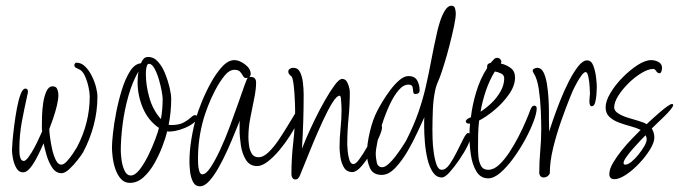

<svg xmlns="http://www.w3.org/2000/svg" viewBox="-20 -626 2383 674"><path d="M196 -18Q176 -18 163 -38Q150 -58 143 -83Q136 -108 133 -123Q129 -114 121.5 -97.5Q114 -81 104 -63Q94 -45 83 -33Q72 -21 61 -21Q46 -21 37.5 -36Q29 -51 25.5 -69.5Q22 -88 22 -99Q22 -107 24 -131Q26 -155 30 -186Q34 -217 39.5 -246.5Q45 -276 52.5 -295.5Q60 -315 69 -315Q78 -315 78 -305Q78 -299 77 -297Q66 -248 57 -200.5Q48 -153 48 -102Q48 -97 48.5 -87Q49 -77 52.5 -69Q56 -61 64 -61Q70 -61 80 -74.5Q90 -88 100 -106.5Q110 -125 117.5 -142Q125 -159 128 -165Q127 -170 127 -175Q127 -180 127 -185Q127 -195 127.5 -217Q128 -239 131.5 -263.5Q135 -288 143 -305.5Q151 -323 165 -323Q177 -323 181 -313Q185 -303 185 -293Q185 -277 179.5 -254.5Q174 -232 166.5 -210Q159 -188 153 -173Q153 -165 155.5 -145Q158 -125 163 -102.5Q168 -80 176 -64Q184 -48 195 -48Q204 -48 215 -60Q226 -72 236 -87Q246 -102 250 -109Q295 -194 295 -288Q295 -301 290.5 -321.5Q286 -342 277.5 -360.5Q269 -379 255 -384Q251 -386 246 -388.5Q241 -391 241 -398Q241 -400 243 -403Q245 -406 248 -406Q265 -406 278.5 -393Q292 -380 302 -360Q312 -340 317 -320.5Q322 -301 322 -287Q322 -236 309 -186.5Q296 -137 272 -92Q267 -83 253 -65Q239 -47 223.5 -32.5Q208 -18 196 -18Z M436 16Q417 16 404.5 2Q392 -12 385 -32.5Q378 -53 375.5 -74Q373 -95 373 -109Q373 -124 376.5 -157.5Q380 -191 388 -232Q396 -273 408 -311.5Q420 -350 436.5 -376Q453 -402 475 -404Q478 -413 484 -419.5Q490 -426 500 -426Q520 -426 535 -409Q550 -392 560 -367Q570 -342 575.5 -318Q581 -294 581 -279Q581 -233 572 -188L580 -187Q609 -187 625 -196Q641 -205 650 -213.5Q659 -222 665 -222Q671 -222 671 -215Q671 -203 658.5 -193.5Q646 -184 628 -176.5Q610 -169 593 -166Q576 -163 567 -165Q562 -144 550.5 -113.5Q539 -83 522.5 -53.5Q506 -24 484 -4Q462 16 436 16ZM545 -208Q551 -243 551 -279Q551 -287 547.5 -306.5Q544 -326 537.5 -348Q531 -370 522 -386Q513 -402 503 -402Q498 -402 495.5 -394.5Q493 -387 492.5 -378Q492 -369 492 -366Q492 -326 504.5 -282.5Q517 -239 545 -208ZM439 -10Q454 -10 470 -30.5Q486 -51 500.5 -80.5Q515 -110 525 -137Q535 -164 538 -177Q500 -203 481.5 -247Q463 -291 463 -337Q463 -357 466 -375Q445 -339 431 -290Q417 -241 410.5 -190Q404 -139 404 -97Q404 -87 406.5 -66Q409 -45 417 -27.5Q425 -10 439 -10Z M682 28Q665 28 657 11.5Q649 -5 647 -26Q645 -47 645 -58Q645 -96 652 -138.5Q659 -181 670 -218Q675 -235 688 -267.5Q701 -300 719.5 -334Q738 -368 759.5 -391.5Q781 -415 803 -415Q820 -415 840 -400Q860 -385 860 -367Q860 -360 855 -355Q856 -356 860 -356Q879 -356 879 -336Q879 -313 872.5 -281Q866 -249 859 -213.5Q852 -178 852 -145Q852 -133 854 -116.5Q856 -100 863.5 -87Q871 -74 888 -74Q904 -74 922 -91Q940 -108 957 -133Q974 -158 989 -183Q1004 -208 1014.5 -225Q1025 -242 1029 -242Q1036 -242 1036 -233Q1036 -221 1025.5 -198.5Q1015 -176 998 -149.5Q981 -123 960.5 -98.5Q940 -74 919.5 -58.5Q899 -43 883 -43Q857 -43 843.5 -64.5Q830 -86 825.5 -116Q821 -146 821 -172Q821 -181 821 -189Q821 -197 822 -203Q816 -189 805 -161.5Q794 -134 779.5 -101.5Q765 -69 748.5 -39.5Q732 -10 715 9Q698 28 682 28ZM690 -14Q703 -14 719 -38Q735 -62 752.5 -99.5Q770 -137 786 -180Q802 -223 815.5 -261.5Q829 -300 838 -325.5Q847 -351 850 -353L844 -352Q837 -352 833 -359.5Q829 -367 823 -374Q817 -381 803 -381Q785 -381 768 -360Q751 -339 735.5 -309.5Q720 -280 709.5 -252Q699 -224 695 -210Q675 -141 675 -68Q675 -64 675.5 -50.5Q676 -37 679.5 -25.5Q683 -14 690 -14Z M1017 4Q1010 4 1006.5 -1.5Q1003 -7 1003 -14Q1003 -70 1009.5 -126.5Q1016 -183 1016 -239Q1016 -245 1015.5 -262.5Q1015 -280 1013.5 -300.5Q1012 -321 1009.5 -337.5Q1007 -354 1003 -358Q999 -361 995.5 -365Q992 -369 992 -375Q992 -381 997.5 -384.5Q1003 -388 1009 -388Q1026 -388 1033.5 -372.5Q1041 -357 1043.5 -335Q1046 -313 1046 -293Q1046 -199 1040 -104Q1044 -115 1056 -143Q1068 -171 1085 -206Q1102 -241 1120.5 -273.5Q1139 -306 1155 -327.5Q1171 -349 1181 -349Q1195 -349 1201.5 -331.5Q1208 -314 1208 -303Q1208 -257 1203.5 -211Q1199 -165 1199 -118Q1199 -112 1200.5 -95.5Q1202 -79 1206.5 -64.5Q1211 -50 1221 -50Q1229 -50 1242 -68Q1255 -86 1269 -110.5Q1283 -135 1294 -157Q1305 -179 1309 -188Q1310 -190 1311 -192.5Q1312 -195 1314 -195Q1319 -195 1320 -187.5Q1321 -180 1321 -178Q1321 -168 1310 -143Q1299 -118 1282.5 -90Q1266 -62 1248.5 -42Q1231 -22 1217 -22Q1197 -22 1187.5 -38Q1178 -54 1175 -74.5Q1172 -95 1172 -109Q1172 -142 1175.5 -175Q1179 -208 1179 -241Q1179 -244 1178.5 -256Q1178 -268 1177 -279Q1176 -290 1172 -290Q1162 -290 1146.5 -265Q1131 -240 1113.5 -202Q1096 -164 1079 -123.5Q1062 -83 1049.5 -51Q1037 -19 1032 -8Q1030 -4 1026.5 0Q1023 4 1017 4Z M1531 -3Q1512 -3 1499.5 -21.5Q1487 -40 1480.5 -68Q1474 -96 1471.5 -126.5Q1469 -157 1469 -181Q1469 -192 1469 -200.5Q1469 -209 1470 -215Q1461 -196 1445.5 -162Q1430 -128 1410 -94Q1390 -60 1367 -36Q1344 -12 1320 -12Q1289 -12 1278.5 -36.5Q1268 -61 1268 -86Q1268 -120 1278.5 -164Q1289 -208 1305 -238Q1311 -250 1323 -270Q1335 -290 1350.5 -310.5Q1366 -331 1382.5 -345Q1399 -359 1414 -359Q1436 -359 1444.5 -343.5Q1453 -328 1453 -309Q1453 -296 1438 -296Q1431 -296 1430.5 -304.5Q1430 -313 1428 -321Q1426 -329 1414 -329Q1396 -329 1379 -309Q1362 -289 1347.5 -257.5Q1333 -226 1322 -192Q1311 -158 1305 -129Q1299 -100 1299 -85Q1299 -74 1302.5 -56.5Q1306 -39 1322 -39Q1331 -39 1343.5 -50Q1356 -61 1368.5 -77.5Q1381 -94 1391 -109Q1401 -124 1405 -131Q1433 -186 1449 -232.5Q1465 -279 1475 -323Q1485 -367 1494 -415Q1503 -463 1516 -520Q1518 -529 1524.5 -550Q1531 -571 1541.5 -588.5Q1552 -606 1565 -606Q1575 -606 1577.5 -596Q1580 -586 1580 -579Q1580 -563 1573.5 -532.5Q1567 -502 1558 -467Q1549 -432 1539.5 -401.5Q1530 -371 1524 -355Q1520 -345 1515 -333Q1510 -321 1508 -310Q1501 -279 1499.5 -241Q1498 -203 1498 -170Q1498 -162 1498.5 -139.5Q1499 -117 1502.5 -91.5Q1506 -66 1512.5 -48Q1519 -30 1531 -30Q1545 -30 1558.5 -49.5Q1572 -69 1584.5 -94.5Q1597 -120 1607 -139.5Q1617 -159 1623 -159Q1633 -159 1633 -147Q1633 -138 1621.5 -114.5Q1610 -91 1592.5 -65.5Q1575 -40 1558.5 -21.5Q1542 -3 1531 -3Z M1694 0Q1667 0 1652.5 -24Q1638 -48 1633 -82.5Q1628 -117 1628 -147Q1628 -161 1628.5 -172.5Q1629 -184 1630 -192H1627Q1615 -192 1615 -201Q1617 -206 1622.5 -209.5Q1628 -213 1633 -214Q1638 -258 1652 -304Q1666 -350 1690 -387V-393Q1690 -403 1702 -405Q1707 -410 1712.5 -416.5Q1718 -423 1725 -423Q1733 -423 1737.5 -416.5Q1742 -410 1738 -403Q1757 -399 1772.5 -387.5Q1788 -376 1788 -354Q1788 -325 1766.5 -294.5Q1745 -264 1715.5 -239.5Q1686 -215 1662 -203Q1659 -179 1658.5 -154.5Q1658 -130 1658 -106Q1658 -94 1659.5 -76Q1661 -58 1668.5 -44Q1676 -30 1694 -30Q1713 -30 1731.5 -47Q1750 -64 1767.5 -90.5Q1785 -117 1800 -146Q1815 -175 1826 -201Q1837 -227 1842 -241Q1844 -246 1847 -250.5Q1850 -255 1856 -255Q1864 -255 1864 -245Q1864 -229 1853 -199.5Q1842 -170 1823.5 -136Q1805 -102 1782.5 -71Q1760 -40 1737 -20Q1714 0 1694 0ZM1667 -234Q1686 -246 1705 -264Q1724 -282 1737 -305Q1750 -328 1750 -351Q1750 -363 1738 -368.5Q1726 -374 1717 -375Q1698 -344 1685.5 -307Q1673 -270 1667 -234Z M1888 -3Q1881 -3 1877 -8Q1873 -13 1873 -20Q1873 -58 1876.5 -96.5Q1880 -135 1880 -173Q1880 -198 1878.5 -236.5Q1877 -275 1871.5 -312.5Q1866 -350 1853 -370Q1852 -372 1851 -373.5Q1850 -375 1850 -377Q1850 -383 1856 -385.5Q1862 -388 1866 -388Q1880 -388 1888 -372Q1896 -356 1900 -331Q1904 -306 1905.5 -279.5Q1907 -253 1907 -231.5Q1907 -210 1907 -202Q1907 -192 1907.5 -183Q1908 -174 1908 -164Q1912 -178 1922 -207Q1932 -236 1946 -271.5Q1960 -307 1976.5 -339.5Q1993 -372 2009.5 -393Q2026 -414 2041 -414Q2056 -414 2063 -395Q2070 -376 2072.5 -354Q2075 -332 2075 -321Q2075 -314 2074 -297.5Q2073 -281 2069.5 -267Q2066 -253 2057 -253Q2049 -253 2049 -271Q2049 -279 2050 -286Q2051 -293 2051 -297Q2051 -302 2050 -320.5Q2049 -339 2045.5 -356Q2042 -373 2036 -373Q2030 -373 2021.5 -361.5Q2013 -350 2004.5 -334.5Q1996 -319 1989.5 -304.5Q1983 -290 1981 -284Q1966 -247 1949.5 -200Q1933 -153 1921.5 -105.5Q1910 -58 1910 -17Q1903 -3 1888 -3Z M2137 3Q2119 3 2119 -15Q2119 -32 2131.5 -53.5Q2144 -75 2162 -97.5Q2180 -120 2198.5 -139Q2217 -158 2229 -170Q2215 -177 2194.5 -182.5Q2174 -188 2153.5 -195.5Q2133 -203 2119.5 -215.5Q2106 -228 2106 -249Q2106 -271 2122.5 -299Q2139 -327 2165 -353.5Q2191 -380 2218 -397.5Q2245 -415 2266 -415Q2279 -415 2291.5 -408.5Q2304 -402 2304 -387Q2304 -383 2302 -376Q2300 -369 2295 -369Q2288 -369 2283.5 -376.5Q2279 -384 2273 -384Q2256 -384 2232.5 -370Q2209 -356 2187 -334.5Q2165 -313 2150.5 -290Q2136 -267 2136 -249Q2136 -237 2150 -228Q2164 -219 2183.5 -213Q2203 -207 2222 -201.5Q2241 -196 2250 -190Q2255 -195 2267 -206Q2279 -217 2294 -230Q2309 -243 2321.5 -252Q2334 -261 2339 -261Q2343 -261 2343 -257Q2343 -252 2333.5 -240.5Q2324 -229 2310.5 -216Q2297 -203 2285 -191.5Q2273 -180 2268 -175Q2277 -160 2277 -143Q2277 -126 2262 -101.5Q2247 -77 2224.5 -53Q2202 -29 2178 -13Q2154 3 2137 3ZM2175 -48Q2184 -48 2196.5 -58Q2209 -68 2221 -83Q2233 -98 2241.5 -112.5Q2250 -127 2250 -136Q2250 -146 2246 -151Q2240 -145 2227.5 -132Q2215 -119 2201.5 -103.5Q2188 -88 2178.5 -74.5Q2169 -61 2169 -54Q2169 -48 2175 -48Z"/></svg>

Font: Licorice
Style: Regular
Weight: 400
Designer: Robert E. Leuschke
Foundry: Robert E. Leuschke
Version: Version 1.010; ttfautohint (v1.8.3)